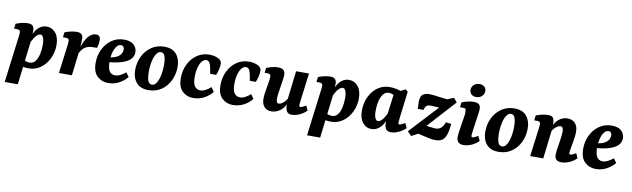

<svg xmlns="http://www.w3.org/2000/svg" viewBox="-45 -1163 6229 1893"><g transform="rotate(10 3069.0 -216.5)"><path d="M232 7Q200 7 169 0.5Q138 -6 115 -14L151 -79Q170 -67 189 -59Q208 -51 233 -51Q267 -51 288.5 -78.5Q310 -106 320 -150Q330 -194 330 -243Q330 -291 319.5 -316.5Q309 -342 291 -342Q272 -342 250 -319.5Q228 -297 206 -251L191 -258Q206 -343 245 -386.5Q284 -430 338 -430Q392 -430 428 -387Q464 -344 464 -266Q464 -193 433.5 -130.5Q403 -68 351 -30.5Q299 7 232 7ZM24 180 81 -271Q83 -282 84.5 -299.5Q86 -317 86 -325Q86 -341 78 -347.5Q70 -354 54 -354H24L30 -404Q66 -418 96 -424Q126 -430 149 -430Q187 -430 200.5 -412Q214 -394 213 -364L212 -294L155 180Z M535 0 570 -271Q572 -282 573.5 -297.5Q575 -313 575 -325Q575 -341 567 -347.5Q559 -354 543 -354H513L519 -404Q555 -418 585 -424Q615 -430 638 -430Q676 -430 690 -412Q704 -394 702 -364L698 -277L665 0ZM684 -247Q716 -353 752 -395.5Q788 -438 827 -438Q853 -438 864 -426Q875 -414 875 -386Q875 -364 871 -345Q867 -326 862 -309H822Q777 -309 745 -290Q713 -271 686 -214Z M1113 -436Q1177 -436 1209.5 -406Q1242 -376 1242 -331Q1242 -291 1214.5 -262Q1187 -233 1131 -215Q1075 -197 989 -190L991 -237Q1047 -245 1075.5 -262Q1104 -279 1114 -299.5Q1124 -320 1124 -337Q1124 -355 1115 -366Q1106 -377 1090 -377Q1066 -377 1047 -352Q1028 -327 1017.5 -286.5Q1007 -246 1007 -197Q1007 -134 1026 -103.5Q1045 -73 1084 -73Q1108 -73 1135 -86.5Q1162 -100 1189 -122L1219 -80Q1191 -44 1141 -15.5Q1091 13 1029 13Q964 13 919 -29.5Q874 -72 874 -163Q874 -236 904 -298Q934 -360 988 -398Q1042 -436 1113 -436Z M1432 13Q1351 13 1310.5 -35.5Q1270 -84 1270 -160Q1270 -234 1300 -296.5Q1330 -359 1385.5 -397.5Q1441 -436 1516 -436Q1597 -436 1637 -387.5Q1677 -339 1677 -263Q1677 -189 1647 -126Q1617 -63 1562 -25Q1507 13 1432 13ZM1455 -46Q1478 -45 1494 -64Q1510 -83 1521 -114.5Q1532 -146 1537 -184Q1542 -222 1542 -261Q1542 -307 1531.5 -341.5Q1521 -376 1492 -377Q1470 -378 1453.5 -359Q1437 -340 1426 -308.5Q1415 -277 1410 -239Q1405 -201 1405 -162Q1405 -117 1415.5 -82Q1426 -47 1455 -46Z M1878 13Q1815 13 1771 -29.5Q1727 -72 1727 -162Q1728 -238 1758.5 -300Q1789 -362 1843 -399Q1897 -436 1966 -436Q1991 -436 2014.5 -431Q2038 -426 2058 -415Q2075 -406 2083 -393.5Q2091 -381 2091 -366Q2091 -338 2083 -306Q2075 -274 2065 -251H2005Q1995 -319 1983 -348.5Q1971 -378 1945 -378Q1924 -378 1904.5 -357Q1885 -336 1873 -295Q1861 -254 1860 -194Q1860 -127 1881.5 -100Q1903 -73 1937 -73Q1964 -73 1992 -89Q2020 -105 2041 -124L2071 -82Q2045 -45 1994 -16Q1943 13 1878 13Z M2275 13Q2212 13 2168 -29.5Q2124 -72 2124 -162Q2125 -238 2155.5 -300Q2186 -362 2240 -399Q2294 -436 2363 -436Q2388 -436 2411.5 -431Q2435 -426 2455 -415Q2472 -406 2480 -393.5Q2488 -381 2488 -366Q2488 -338 2480 -306Q2472 -274 2462 -251H2402Q2392 -319 2380 -348.5Q2368 -378 2342 -378Q2321 -378 2301.5 -357Q2282 -336 2270 -295Q2258 -254 2257 -194Q2257 -127 2278.5 -100Q2300 -73 2334 -73Q2361 -73 2389 -89Q2417 -105 2438 -124L2468 -82Q2442 -45 2391 -16Q2340 13 2275 13Z M2661 9Q2616 9 2590.5 -20.5Q2565 -50 2565 -100Q2565 -128 2569 -156.5Q2573 -185 2578 -212.5Q2583 -240 2587 -264Q2589 -277 2591.5 -294Q2594 -311 2594 -325Q2594 -341 2586 -347.5Q2578 -354 2562 -354H2532L2538 -404Q2575 -418 2602 -424Q2629 -430 2656 -430Q2726 -430 2726 -367Q2726 -358 2725 -347.5Q2724 -337 2722 -321Q2718 -288 2711.5 -251.5Q2705 -215 2700.5 -181.5Q2696 -148 2696 -124Q2696 -107 2701 -93Q2706 -79 2721 -79Q2735 -79 2751 -88.5Q2767 -98 2783.5 -117Q2800 -136 2814 -165L2824 -137Q2797 -58 2754.5 -24.5Q2712 9 2661 9ZM2866 7Q2835 7 2820 -11Q2805 -29 2803 -65Q2802 -80 2802 -98Q2802 -116 2801 -137L2835 -423H2964L2929 -148Q2928 -135 2926.5 -122Q2925 -109 2925 -99Q2925 -83 2937 -83Q2944 -83 2956.5 -88.5Q2969 -94 2992 -107L3014 -60Q2980 -27 2940.5 -10Q2901 7 2866 7Z M3259 7Q3227 7 3196 0.5Q3165 -6 3142 -14L3178 -79Q3197 -67 3216 -59Q3235 -51 3260 -51Q3294 -51 3315.5 -78.5Q3337 -106 3347 -150Q3357 -194 3357 -243Q3357 -291 3346.5 -316.5Q3336 -342 3318 -342Q3299 -342 3277 -319.5Q3255 -297 3233 -251L3218 -258Q3233 -343 3272 -386.5Q3311 -430 3365 -430Q3419 -430 3455 -387Q3491 -344 3491 -266Q3491 -193 3460.5 -130.5Q3430 -68 3378 -30.5Q3326 7 3259 7ZM3051 180 3108 -271Q3110 -282 3111.5 -299.5Q3113 -317 3113 -325Q3113 -341 3105 -347.5Q3097 -354 3081 -354H3051L3057 -404Q3093 -418 3123 -424Q3153 -430 3176 -430Q3214 -430 3227.5 -412Q3241 -394 3240 -364L3239 -294L3182 180Z M3665 9Q3610 9 3575 -35Q3540 -79 3541 -159Q3542 -234 3572 -295.5Q3602 -357 3654 -393.5Q3706 -430 3773 -430Q3805 -430 3836 -423.5Q3867 -417 3890 -409L3854 -340Q3835 -354 3816.5 -363Q3798 -372 3772 -372Q3747 -372 3729 -356.5Q3711 -341 3699 -314Q3687 -287 3681 -253Q3675 -219 3675 -182Q3674 -132 3685 -105.5Q3696 -79 3714 -79Q3727 -79 3740.5 -89Q3754 -99 3769 -120Q3784 -141 3798 -172L3813 -165Q3798 -79 3757.5 -35Q3717 9 3665 9ZM3861 7Q3826 7 3811 -11.5Q3796 -30 3794 -65Q3793 -78 3793 -100Q3793 -122 3793 -137L3824 -380L3930 -435L3954 -415L3921 -148Q3920 -136 3918.5 -122.5Q3917 -109 3917 -101Q3917 -83 3929 -83Q3936 -83 3948.5 -88.5Q3961 -94 3984 -107L4006 -59Q3972 -28 3933.5 -10.5Q3895 7 3861 7Z M4063 9 4023 -32 4321 -353 4322 -314 4213 -319Q4190 -320 4176 -317Q4162 -314 4153.5 -302.5Q4145 -291 4138 -266H4081Q4080 -286 4079 -302.5Q4078 -319 4078 -331Q4078 -361 4084 -380.5Q4090 -400 4106 -412Q4120 -422 4136.5 -425.5Q4153 -429 4170 -429Q4187 -429 4212 -426Q4237 -423 4268 -419L4349 -409L4414 -436L4448 -395L4161 -79L4153 -121L4269 -107Q4271 -107 4275.5 -106.5Q4280 -106 4287 -106Q4316 -106 4337.5 -122Q4359 -138 4378 -184L4431 -177Q4425 -104 4410 -64Q4395 -24 4369.5 -8.5Q4344 7 4305 7Q4276 7 4247 1Q4218 -5 4192 -11L4128 -26Z M4586 7Q4516 7 4516 -62Q4516 -81 4519.5 -107Q4523 -133 4526 -152L4545 -271Q4547 -286 4548 -293.5Q4549 -301 4549 -312Q4549 -344 4542 -349Q4535 -354 4518 -354H4488L4494 -404Q4531 -418 4558.5 -424Q4586 -430 4611 -430Q4649 -430 4665.5 -416Q4682 -402 4682 -372Q4682 -360 4680.5 -344.5Q4679 -329 4677 -318L4653 -148Q4651 -134 4649.5 -121.5Q4648 -109 4648 -101Q4648 -83 4659 -83Q4667 -83 4681 -89Q4695 -95 4715 -107L4737 -60Q4704 -28 4664 -10.5Q4624 7 4586 7ZM4626 -481Q4597 -481 4578.5 -497.5Q4560 -514 4560 -541Q4560 -571 4582.5 -592Q4605 -613 4640 -613Q4669 -613 4687.5 -596.5Q4706 -580 4706 -554Q4706 -523 4683.5 -502Q4661 -481 4626 -481Z M4937 13Q4856 13 4815.5 -35.5Q4775 -84 4775 -160Q4775 -234 4805 -296.5Q4835 -359 4890.5 -397.5Q4946 -436 5021 -436Q5102 -436 5142 -387.5Q5182 -339 5182 -263Q5182 -189 5152 -126Q5122 -63 5067 -25Q5012 13 4937 13ZM4960 -46Q4983 -45 4999 -64Q5015 -83 5026 -114.5Q5037 -146 5042 -184Q5047 -222 5047 -261Q5047 -307 5036.5 -341.5Q5026 -376 4997 -377Q4975 -378 4958.5 -359Q4942 -340 4931 -308.5Q4920 -277 4915 -239Q4910 -201 4910 -162Q4910 -117 4920.5 -82Q4931 -47 4960 -46Z M5564 7Q5533 7 5515.5 -8.5Q5498 -24 5498 -59Q5498 -81 5501 -101.5Q5504 -122 5508 -147Q5512 -171 5516 -197.5Q5520 -224 5523 -249Q5526 -274 5526 -292Q5526 -315 5519.5 -328.5Q5513 -342 5496 -342Q5484 -342 5468 -333Q5452 -324 5435 -305.5Q5418 -287 5404 -259L5394 -285Q5423 -364 5463.5 -397Q5504 -430 5553 -430Q5600 -430 5628.5 -399.5Q5657 -369 5657 -315Q5657 -288 5653.5 -260.5Q5650 -233 5645 -207Q5640 -181 5636 -158Q5632 -137 5630 -123Q5628 -109 5628 -98Q5628 -83 5640 -83Q5647 -83 5660.5 -88.5Q5674 -94 5695 -107L5717 -60Q5683 -26 5642 -9.5Q5601 7 5564 7ZM5253 0 5288 -271Q5290 -282 5291.5 -298.5Q5293 -315 5293 -325Q5293 -341 5285 -347.5Q5277 -354 5261 -354H5231L5237 -404Q5273 -418 5303.5 -424Q5334 -430 5357 -430Q5395 -430 5408 -411.5Q5421 -393 5420 -363L5419 -294L5384 0Z M5994 -436Q6058 -436 6090.5 -406Q6123 -376 6123 -331Q6123 -291 6095.5 -262Q6068 -233 6012 -215Q5956 -197 5870 -190L5872 -237Q5928 -245 5956.5 -262Q5985 -279 5995 -299.5Q6005 -320 6005 -337Q6005 -355 5996 -366Q5987 -377 5971 -377Q5947 -377 5928 -352Q5909 -327 5898.5 -286.5Q5888 -246 5888 -197Q5888 -134 5907 -103.5Q5926 -73 5965 -73Q5989 -73 6016 -86.5Q6043 -100 6070 -122L6100 -80Q6072 -44 6022 -15.5Q5972 13 5910 13Q5845 13 5800 -29.5Q5755 -72 5755 -163Q5755 -236 5785 -298Q5815 -360 5869 -398Q5923 -436 5994 -436Z"/></g></svg>

Font: Yrsa
Style: Italic
Weight: 400
Italic angle: -7.10001°
Designer: Anna Giedrys (Yrsa+Rasa design), David Brezina (Yrsa art-direction, Rasa art-direction, design)
Foundry: Rosetta Type Foundry
Version: Version 2.004